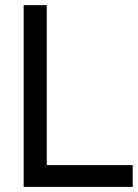

<svg xmlns="http://www.w3.org/2000/svg" viewBox="-20 -736 542 756"><path d="M73.2 0V-715.8H164.1V-85.9H502.4V0Z"/></svg>

Font: Arian AMU
Style: Regular
Weight: 400
Designer: Ruben Hakobyan (Tarumian)
Foundry: Ruben Hakobyan (Tarumian)
Version: Version 4.003